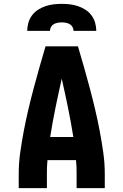

<svg xmlns="http://www.w3.org/2000/svg" viewBox="-20 -975 640 995"><path d="M77 0V-74Q77 -130 85 -186Q93 -242 103.5 -297.5Q114 -353 127 -408Q140 -463 154.5 -517.5Q169 -572 184.5 -626.5Q200 -681 216 -735H384Q400 -681 415.5 -626.5Q431 -572 445.5 -517.5Q460 -463 473 -408Q486 -353 496.5 -297.5Q507 -242 515 -186Q523 -130 523 -74V0H377V-74Q377 -91 376.5 -109Q376 -127 374 -145H226Q224 -127 223.5 -109Q223 -91 223 -74V0ZM240 -265H360Q348 -341 332.5 -416.5Q317 -492 300 -567Q283 -492 267.5 -416.5Q252 -341 240 -265ZM121 -815Q121 -836 127 -857Q133 -878 146 -895.5Q159 -913 177 -924.5Q195 -936 215.5 -943Q236 -950 257.5 -952.5Q279 -955 300 -955Q321 -955 342.5 -952.5Q364 -950 384.5 -943Q405 -936 423 -924.5Q441 -913 454 -895.5Q467 -878 473 -857Q479 -836 479 -815H361Q361 -826 355.5 -835.5Q350 -845 341 -850Q332 -855 321.5 -857Q311 -859 300 -859Q289 -859 278.5 -857Q268 -855 259 -850Q250 -845 244.5 -835.5Q239 -826 239 -815Z"/></svg>

Font: Iosevka Curly Heavy Extended
Style: Regular
Weight: 900
Width: 7
Monospace: yes
Designer: Belleve Invis
Foundry: Belleve Invis
Version: Version 11.1.0; ttfautohint (v1.8.3)